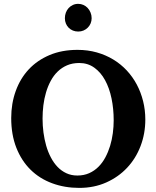

<svg xmlns="http://www.w3.org/2000/svg" viewBox="-20 -941 796 978"><path d="M559.1 -328.1Q559.1 -386.7 548.1 -439.7Q537.1 -492.7 515.1 -532.7Q493.2 -572.8 460.2 -596.4Q427.2 -620.1 383.8 -620.1Q349.1 -620.1 321.8 -608.4Q294.4 -596.7 273.7 -576.4Q252.9 -556.2 238.3 -528.8Q223.6 -501.5 214.4 -470Q205.1 -438.5 200.9 -404.5Q196.8 -370.6 196.8 -336.9Q196.8 -301.3 201.4 -266.1Q206.1 -231 215.3 -198.7Q224.6 -166.5 239.3 -138.7Q253.9 -110.8 273.4 -90.6Q293 -70.3 318.1 -58.6Q343.3 -46.9 374 -46.9Q407.2 -46.9 434.1 -58.8Q460.9 -70.8 481.4 -91.3Q502 -111.8 516.6 -139.2Q531.2 -166.5 540.8 -197.8Q550.3 -229 554.7 -262.5Q559.1 -295.9 559.1 -328.1ZM720.2 -332Q720.2 -260.3 696 -197Q671.9 -133.8 627.4 -86.4Q583 -39.1 521 -11.5Q459 16.1 383.8 16.1Q309.1 16.1 245.4 -7.6Q181.6 -31.2 135.5 -76.7Q89.4 -122.1 63.2 -188.5Q37.1 -254.9 37.1 -339.8Q37.1 -413.6 60.1 -477.3Q83 -541 126.2 -587.4Q169.4 -633.8 232.2 -660.4Q294.9 -687 375 -687Q426.8 -687 472.7 -674.1Q518.6 -661.1 556.9 -637.9Q595.2 -614.7 625.5 -582.3Q655.8 -549.8 676.8 -510.3Q697.8 -470.7 709 -425.5Q720.2 -380.4 720.2 -332ZM446.8 -848.1Q446.8 -834.5 441.7 -822Q436.5 -809.6 427.2 -800.3Q418 -791 405.5 -785.6Q393.1 -780.3 378.4 -780.3Q363.8 -780.3 351.3 -785.4Q338.9 -790.5 329.8 -799.6Q320.8 -808.6 315.7 -821Q310.5 -833.5 310.5 -848.1Q310.5 -863.3 315.4 -876.5Q320.3 -889.6 329.3 -899.7Q338.4 -909.7 350.8 -915.5Q363.3 -921.4 378.4 -921.4Q392.6 -921.4 405 -915.8Q417.5 -910.2 426.8 -900.1Q436 -890.1 441.4 -876.7Q446.8 -863.3 446.8 -848.1Z"/></svg>

Font: Charis SIL APac
Style: Bold
Weight: 700
Foundry: SIL International
Version: Version 5.000